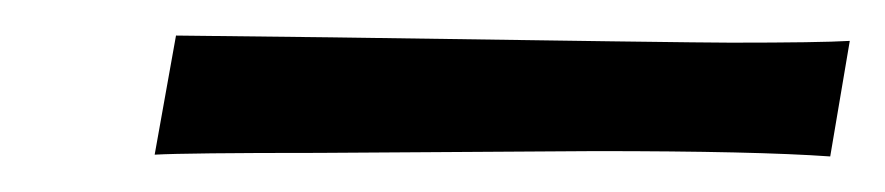

<svg xmlns="http://www.w3.org/2000/svg" viewBox="-20 -621 498 108"><path d="M315 -536 159 -535Q85 -535 67 -534L79 -601L166 -600Q370 -597 391 -597Q441 -597 458 -598L447 -533Q405 -536 315 -536Z"/></svg>

Font: Charmonman
Style: Bold
Weight: 700
Designer: Ekaluck Peanpanawate
Foundry: Cadson Demak Co.,Ltd.
Version: Version 1.000; ttfautohint (v1.6)